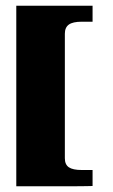

<svg xmlns="http://www.w3.org/2000/svg" viewBox="-20 -554 397 672"><path d="M207 0Q207 22 221 31.5Q235 41 266 41H304V97Q302 97 282 97.5Q262 98 232.5 98Q203 98 170 98Q137 98 108 98Q79 98 59 98Q39 98 37 98V-534H304V-478H266Q235 -478 221 -468Q207 -458 207 -436Z"/></svg>

Font: r_Genos
Style: Bold
Weight: 700
Designer: Robert E. Leuschke
Foundry: Robert E. Leuschke
Version: Version 2.000;June 29, 2024;FontCreator 14.0.0.2814 32-bit